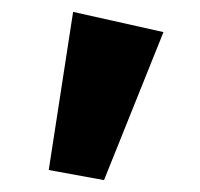

<svg xmlns="http://www.w3.org/2000/svg" viewBox="-20 -761 336 323"><path d="M255 -707 155 -458 62 -475 103 -741Z"/></svg>

Font: BioRhyme Expanded ExtraBold
Style: Regular
Weight: 800
Width: 7
Designer: Aoife Mooney
Foundry: Aoife Mooney Type
Version: Version 1.000